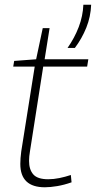

<svg xmlns="http://www.w3.org/2000/svg" viewBox="-20 -783 406 813"><path d="M280 -42 283 -11Q252 0 222.5 5Q193 10 170 10Q66 10 66 -89Q66 -100 67 -114Q68 -128 70 -142L127 -501H36L40 -525L133 -532L161 -664H190L169 -532H354L349 -501H163L107 -143Q105 -132 104 -121.5Q103 -111 103 -102Q103 -65 121 -44.5Q139 -24 184 -24Q207 -24 231.5 -29Q256 -34 280 -42ZM266 -580Q296 -623 313.5 -669Q331 -715 333 -763H366Q364 -712 345.5 -666Q327 -620 297 -580Z"/></svg>

Font: Georama ExtraLight
Style: Italic
Weight: 200
Italic angle: -9°
Designer: Jean-Baptiste Levee
Foundry: Production Type
Version: Version 1.000